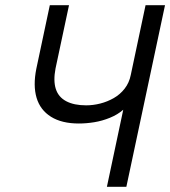

<svg xmlns="http://www.w3.org/2000/svg" viewBox="-20 -720 656 740"><path d="M616 -700H541L484 -431Q478 -401 460.5 -378.5Q443 -356 418.5 -342Q394 -328 366.5 -321Q339 -314 312 -314Q265 -314 235 -330Q205 -346 195 -377.5Q185 -409 194 -456L246 -700H172L120 -455Q107 -390 121 -343Q135 -296 176.5 -270Q218 -244 284 -244Q313 -244 343.5 -249Q374 -254 403.5 -266Q433 -278 455 -297L392 0H467Z"/></svg>

Font: Advent Pro Medium
Style: Italic
Weight: 500
Italic angle: -12°
Version: Version 3.000